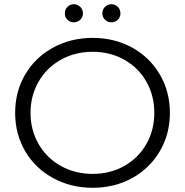

<svg xmlns="http://www.w3.org/2000/svg" viewBox="-20 -886 879 912"><path d="M420 6Q316 6 231.5 -40.5Q147 -87 99.5 -168Q52 -249 52 -350Q52 -451 99.5 -532Q147 -613 231.5 -659.5Q316 -706 420 -706Q524 -706 607.5 -660Q691 -614 739 -532.5Q787 -451 787 -350Q787 -249 739 -167.5Q691 -86 607.5 -40Q524 6 420 6ZM420 -60Q503 -60 570 -97.5Q637 -135 675 -201.5Q713 -268 713 -350Q713 -432 675 -498.5Q637 -565 570 -602.5Q503 -640 420 -640Q337 -640 269.5 -602.5Q202 -565 163.5 -498.5Q125 -432 125 -350Q125 -268 163.5 -201.5Q202 -135 269.5 -97.5Q337 -60 420 -60ZM288 -823Q288 -841 300.5 -853.5Q313 -866 331 -866Q348 -866 361 -853.5Q374 -841 374 -823Q374 -805 361.5 -792.5Q349 -780 331 -780Q313 -780 300.5 -792Q288 -804 288 -823ZM509 -866Q527 -866 539.5 -853.5Q552 -841 552 -823Q552 -804 539.5 -792Q527 -780 509 -780Q491 -780 478.5 -792.5Q466 -805 466 -823Q466 -841 479 -853.5Q492 -866 509 -866Z"/></svg>

Font: APTA Sans Regular
Style: Regular
Weight: 400
Version: Version 7.200